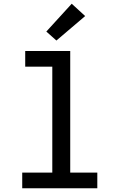

<svg xmlns="http://www.w3.org/2000/svg" viewBox="-20 -1008 640 1028"><path d="M99 0V-84H260V-651H115V-735H356V-84H501V0ZM282 -791 228 -839 364 -988 436 -922Z"/></svg>

Font: Iosevka Custom Medium Extended
Style: Regular
Weight: 500
Width: 7
Monospace: yes
Designer: Belleve Invis
Foundry: Belleve Invis
Version: Version 11.2.4; ttfautohint (v1.8.4)